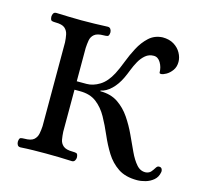

<svg xmlns="http://www.w3.org/2000/svg" viewBox="-98 -760 931 879"><g transform="rotate(15 368.0 -321.0)"><path d="M623 10Q568 10 533 -13.5Q498 -37 475 -74Q452 -111 434 -153Q416 -195 395.5 -232Q375 -269 344.5 -292.5Q314 -316 266 -316H240V-117Q241 -98 244 -80.5Q247 -63 260.5 -51.5Q274 -40 305 -40Q316 -40 323 -38Q330 -36 331 -19Q331 -11 326.5 -4Q322 3 313 3Q249 0 189 0Q159 0 130 0.5Q101 1 69 3Q59 3 55 -4Q51 -11 51 -19Q52 -36 59 -38Q66 -40 76 -40Q108 -40 121 -51.5Q134 -63 137.5 -80.5Q141 -98 142 -117V-514Q141 -533 137.5 -550.5Q134 -568 121 -579.5Q108 -591 76 -591Q66 -591 59 -593Q52 -595 51 -612Q51 -620 55 -627Q59 -634 69 -634Q101 -633 129.5 -632Q158 -631 188 -631Q249 -631 313 -634Q322 -634 326.5 -627Q331 -620 331 -612Q330 -595 323 -593Q316 -591 305 -591Q274 -591 260.5 -579.5Q247 -568 244 -550.5Q241 -533 240 -514V-356H287Q317 -356 348 -375Q379 -394 402 -438Q415 -463 428.5 -498.5Q442 -534 460 -568Q478 -602 504 -626Q530 -650 568 -652Q600 -652 622 -638.5Q644 -625 655.5 -604Q667 -583 667 -562Q667 -538 655 -521.5Q643 -505 628 -496.5Q613 -488 604 -488Q596 -488 596 -493Q596 -518 583.5 -539Q571 -560 551 -560Q528 -560 511.5 -546Q495 -532 483.5 -511.5Q472 -491 463.5 -469Q455 -447 447 -430Q430 -394 406 -371Q382 -348 356 -343V-340Q406 -340 440 -317Q474 -294 498 -258.5Q522 -223 540 -184Q558 -145 574 -110.5Q590 -76 609 -54.5Q628 -33 654 -35Q669 -37 677 -46.5Q685 -56 691 -66Q697 -76 704 -76Q715 -77 719 -69Q723 -61 721 -53Q717 -30 700.5 -16Q684 -2 663 4Q642 10 623 10Z"/></g></svg>

Font: Alice
Style: Regular
Weight: 400
Designer: Ksenia Yerulevich
Foundry: Cyreal (http://www.cyreal.org/)
Version: Version 2.003; ttfautohint (v1.8.3)